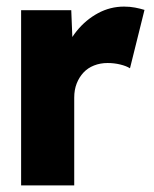

<svg xmlns="http://www.w3.org/2000/svg" viewBox="-20 -562 466 582"><path d="M44 0V-531H196L203 -358L173 -391Q185 -434 212.5 -468Q240 -502 277 -522Q314 -542 356 -542Q374 -542 389.5 -539Q405 -536 418 -532L374 -355Q363 -362 344.5 -366.5Q326 -371 306 -371Q284 -371 265 -363.5Q246 -356 233 -342Q220 -328 212.5 -309Q205 -290 205 -266V0Z"/></svg>

Font: Our Lexend
Style: Bold
Weight: 700
Designer: Bonnie Shaver-Troup, Thomas Jockin
Foundry: Lexend
Version: Version 1.007